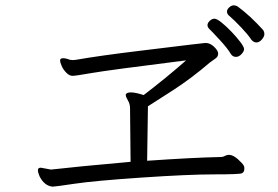

<svg xmlns="http://www.w3.org/2000/svg" viewBox="-20 -762 1040 719"><path d="M920 -615Q929 -603 940 -603Q951 -603 960.5 -614Q970 -625 970 -634Q970 -643 965 -650Q917 -703 871 -737Q863 -742 855 -742Q847 -742 838.5 -734.5Q830 -727 830 -719Q830 -711 836 -705Q858 -686 883.5 -659Q909 -632 920 -615ZM845 -559Q852 -549 863.5 -549Q875 -549 884.5 -559.5Q894 -570 894 -578Q894 -586 880.5 -604Q867 -622 847.5 -642.5Q828 -663 810 -677.5Q792 -692 783 -692Q774 -692 765.5 -684Q757 -676 757 -668Q757 -660 764.5 -653Q772 -646 802.5 -613Q833 -580 845 -559ZM133 -134Q122 -134 122 -125Q122 -116 128 -102Q146 -66 177 -63Q186 -63 259.5 -74Q333 -85 510 -97Q687 -109 781.5 -109Q876 -109 885.5 -113Q895 -117 895 -130V-134Q895 -142 884 -153Q857 -182 838 -182H836Q829 -182 822 -178Q815 -174 807 -174H805Q706 -172 531 -160L534 -364Q558 -379 627 -423.5Q696 -468 766 -528Q777 -536 787 -543Q797 -550 797 -561Q797 -572 782 -586.5Q767 -601 751 -601H748Q734 -600 694.5 -595Q655 -590 505.5 -572Q356 -554 264 -538L253 -537L242 -538Q227 -544 216 -544Q205 -544 205 -535Q205 -529 211 -515Q217 -501 228.5 -489.5Q240 -478 251.5 -478Q263 -478 323 -488.5Q383 -499 677 -536Q602 -470 518 -406Q487 -416 470.5 -416Q454 -416 451 -408V-406Q451 -399 459 -386Q467 -373 467 -356L469 -156Q266 -138 171 -127Z"/></svg>

Font: LXGW WenKai TC
Style: Regular
Weight: 400
Designer: LXGW / Fontworks Inc.
Foundry: LXGW / Fontworks Inc.
Version: Version 1.330